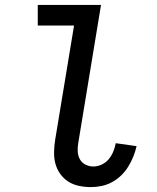

<svg xmlns="http://www.w3.org/2000/svg" viewBox="-20 -755 640 783"><path d="M351 8Q326 8 302 3Q278 -2 258.5 -14.5Q239 -27 225.5 -46Q212 -65 206 -87.5Q200 -110 200.5 -135Q201 -160 205 -185L282 -651H134V-735H392L299 -171Q296 -154 297 -136.5Q298 -119 306 -105Q314 -91 329 -83.5Q344 -76 361 -76Q378 -76 395 -84Q412 -92 423.5 -106Q435 -120 442 -137Q449 -154 452 -171L537 -159Q532 -137 523.5 -116Q515 -95 503 -75.5Q491 -56 474 -39.5Q457 -23 436.5 -12Q416 -1 394 3.5Q372 8 351 8Z"/></svg>

Font: Iosevka HT Medium Extended
Style: Italic
Weight: 500
Width: 7
Italic angle: -9°
Monospace: yes
Designer: Belleve Invis
Foundry: Belleve Invis
Version: Version 32.3.0; ttfautohint (v1.8.4)